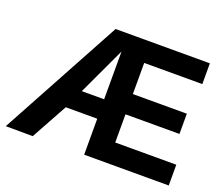

<svg xmlns="http://www.w3.org/2000/svg" viewBox="-116 -871 1206 1043"><g transform="rotate(20 487.0 -349.5)"><path d="M6 0 386 -700H931V-580H595V-400H907V-283H595V-120H948V0H459V-208H277L162 1ZM329 -320H458V-596Z"/></g></svg>

Font: Georama ExtraCondensed Thin SemiBold
Style: Regular
Weight: 600
Version: Version 1.001